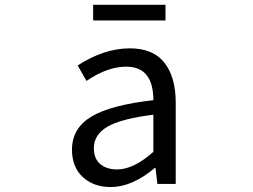

<svg xmlns="http://www.w3.org/2000/svg" viewBox="-20 -755 1040 788"><path d="M434.6 12.7Q364.3 12.7 319.8 -28.3Q275.4 -69.3 275.4 -140.6Q275.4 -228.5 355 -276.4Q434.6 -324.2 609.4 -343.8Q609.4 -481.4 498 -481.4Q420.9 -481.4 335 -422.9L298.8 -486.3Q407.2 -556.6 512.7 -556.6Q608.4 -556.6 654.8 -497.6Q701.2 -438.5 701.2 -334V0H626L618.2 -65.4H615.2Q521.5 12.7 434.6 12.7ZM460.9 -59.6Q528.3 -59.6 609.4 -131.8V-284.2Q476.6 -267.6 420.9 -234.9Q365.2 -202.1 365.2 -147.5Q365.2 -103.5 391.6 -81.5Q418 -59.6 460.9 -59.6ZM362.3 -670.9V-735.4H659.2V-670.9Z"/></svg>

Font: Gen Shin Gothic Monospace Regular
Style: Regular
Weight: 400
Designer: [Source Han Sans]
Ryoko NISHIZUKA  (kana & ideographs); Paul D. Hunt (Latin, Greek & Cyrillic); Wenlong ZHANG  (bopomofo
Version: Version 1.002.20150607